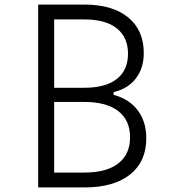

<svg xmlns="http://www.w3.org/2000/svg" viewBox="-20 -820 740 840"><path d="M147 0V-800H349Q472 -800 540.5 -744Q609 -688 609 -588Q609 -522 574.5 -477Q540 -432 477 -417V-405Q545 -387 582.5 -337.5Q620 -288 620 -215Q620 -113 549 -56.5Q478 0 349 0ZM217 -436H349Q442 -436 491 -474.5Q540 -513 540 -585Q540 -657 491 -696Q442 -735 349 -735H217ZM217 -65H349Q446 -65 497.5 -105Q549 -145 549 -219Q549 -294 497.5 -334Q446 -374 349 -374H217Z"/></svg>

Font: Martian Mono ExtraLight
Style: Regular
Weight: 200
Monospace: yes
Designer: Roman Shamin
Foundry: Evil Martians
Version: Version 1.000; ttfautohint (v1.8.4.7-5d5b)